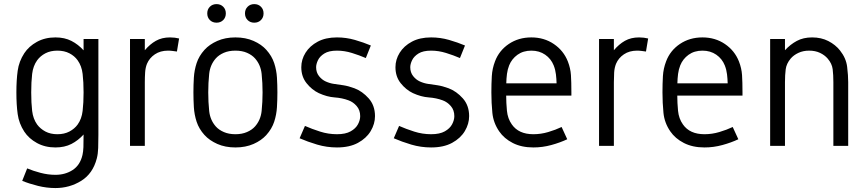

<svg xmlns="http://www.w3.org/2000/svg" viewBox="-20 -721 4286 949"><path d="M253.9 -536.1Q299.3 -536.1 333 -518.8Q366.7 -501.5 393.1 -472.2V-528.3H466.3V-54.2Q466.3 -18.1 465.3 10.5Q464.4 39.1 458.5 62Q439 137.2 381.3 172.9Q323.7 208.5 253.9 208.5Q210.9 208.5 167.7 197.8Q124.5 187 89.8 172.9L114.3 111.3Q143.1 123.5 180.2 133.3Q217.3 143.1 253.9 143.1Q302.7 143.1 339.4 119.1Q376 95.2 387.7 44.9Q391.6 27.3 392.3 6.3Q393.1 -14.6 393.1 -56.2Q366.7 -26.9 333 -9.5Q299.3 7.8 253.9 7.8Q202.6 7.8 162.6 -14.2Q122.6 -36.1 100.1 -70.3Q73.7 -110.8 67.4 -157Q61 -203.1 61 -264.2Q61 -325.2 67.4 -371.3Q73.7 -417.5 100.1 -458Q122.6 -492.2 162.6 -514.2Q202.6 -536.1 253.9 -536.1ZM263.7 -470.7Q229.5 -470.7 204.3 -457.5Q179.2 -444.3 163.6 -422.9Q143.6 -395 138.9 -355.7Q134.3 -316.4 134.3 -264.2Q134.3 -212.4 138.9 -172.9Q143.6 -133.3 163.6 -105.5Q179.2 -84.5 204.3 -71Q229.5 -57.6 263.7 -57.6Q297.9 -57.6 323.2 -71Q348.6 -84.5 363.8 -105.5Q383.8 -133.3 388.4 -172.9Q393.1 -212.4 393.1 -264.2Q393.1 -316.4 388.4 -355.7Q383.8 -395 363.8 -422.9Q348.6 -444.3 323.2 -457.5Q297.9 -470.7 263.7 -470.7Z M820.3 -536.1Q832.5 -536.1 843.8 -534.7Q855 -533.2 865.2 -530.8L854.5 -466.3Q844.2 -467.8 833 -469.2Q821.8 -470.7 810.5 -470.7Q772.5 -470.7 745.6 -452.6Q718.8 -434.6 706.5 -405.8Q698.7 -386.2 697.3 -362.8Q695.8 -339.4 695.8 -314V0H622.6V-528.3H695.8V-472.7Q720.7 -502.4 750.5 -519.3Q780.3 -536.1 820.3 -536.1Z M1143.6 -536.1Q1193.8 -536.1 1233.2 -518.8Q1272.5 -501.5 1296.4 -474.6Q1323.7 -444.3 1335.2 -409.2Q1346.7 -374 1348.9 -337.2Q1351.1 -300.3 1351.1 -264.2Q1351.1 -228.5 1348.9 -191.4Q1346.7 -154.3 1335.2 -119.1Q1323.7 -84 1296.4 -53.7Q1272.5 -26.9 1233.2 -9.5Q1193.8 7.8 1143.6 7.8Q1093.3 7.8 1054.2 -9.5Q1015.1 -26.9 990.7 -53.7Q963.4 -84 951.9 -119.1Q940.4 -154.3 938.2 -191.4Q936 -228.5 936 -264.2Q936 -300.3 938.2 -337.2Q940.4 -374 951.9 -409.2Q963.4 -444.3 990.7 -474.6Q1015.1 -501.5 1054.2 -518.8Q1093.3 -536.1 1143.6 -536.1ZM1143.6 -470.7Q1110.8 -470.7 1086.2 -460Q1061.5 -449.2 1046.4 -432.1Q1018.6 -400.4 1013.9 -355.7Q1009.3 -311 1009.3 -264.2Q1009.3 -217.3 1013.9 -172.6Q1018.6 -127.9 1046.4 -96.2Q1061.5 -79.1 1086.2 -68.4Q1110.8 -57.6 1143.6 -57.6Q1176.3 -57.6 1200.9 -68.4Q1225.6 -79.1 1240.7 -96.2Q1268.6 -127.9 1273.2 -172.6Q1277.8 -217.3 1277.8 -264.2Q1277.8 -311 1273.2 -355.7Q1268.6 -400.4 1240.7 -432.1Q1225.6 -449.2 1200.9 -460Q1176.3 -470.7 1143.6 -470.7ZM1236.8 -700.7Q1256.8 -700.7 1269.8 -687.7Q1282.7 -674.8 1282.7 -654.8Q1282.7 -634.8 1269.8 -621.8Q1256.8 -608.9 1236.8 -608.9Q1216.8 -608.9 1203.9 -621.8Q1190.9 -634.8 1190.9 -654.8Q1190.9 -674.8 1203.9 -687.7Q1216.8 -700.7 1236.8 -700.7ZM1050.3 -700.7Q1070.3 -700.7 1083.3 -687.7Q1096.2 -674.8 1096.2 -654.8Q1096.2 -634.8 1083.3 -621.8Q1070.3 -608.9 1050.3 -608.9Q1030.3 -608.9 1017.3 -621.8Q1004.4 -634.8 1004.4 -654.8Q1004.4 -674.8 1017.3 -687.7Q1030.3 -700.7 1050.3 -700.7Z M1645.5 -536.1Q1690.9 -536.1 1734.1 -523.7Q1777.3 -511.2 1813 -496.1L1788.1 -434.1Q1756.3 -447.8 1719.5 -459.2Q1682.6 -470.7 1645.5 -470.7Q1605.5 -470.7 1583 -456.5Q1560.5 -442.4 1551.5 -423.3Q1542.5 -404.3 1542.5 -388.7Q1542.5 -362.8 1556.9 -344.7Q1571.3 -326.7 1589.8 -318.4Q1610.4 -309.1 1631.3 -306.2Q1652.3 -303.2 1677 -299.6Q1701.7 -295.9 1731.9 -284.7Q1771 -270 1802.2 -234.9Q1833.5 -199.7 1833.5 -147Q1833.5 -108.9 1812.3 -73.2Q1791 -37.6 1749.3 -14.9Q1707.5 7.8 1645.5 7.8Q1595.2 7.8 1547.6 -6.3Q1500 -20.5 1460.9 -37.6L1487.3 -98.6Q1521.5 -83.5 1562 -70.6Q1602.5 -57.6 1645.5 -57.6Q1688 -57.6 1713.1 -71.8Q1738.3 -85.9 1749.3 -106.7Q1760.3 -127.4 1760.3 -147Q1760.3 -176.8 1742.9 -196.8Q1725.6 -216.8 1702.6 -225.1Q1671.4 -236.8 1633.8 -239.5Q1596.2 -242.2 1555.7 -260.7Q1521.5 -276.9 1495.4 -309.6Q1469.2 -342.3 1469.2 -388.7Q1469.2 -426.8 1490.2 -460.4Q1511.2 -494.1 1550.5 -515.1Q1589.8 -536.1 1645.5 -536.1Z M2110.8 -536.1Q2156.2 -536.1 2199.5 -523.7Q2242.7 -511.2 2278.3 -496.1L2253.4 -434.1Q2221.7 -447.8 2184.8 -459.2Q2147.9 -470.7 2110.8 -470.7Q2070.8 -470.7 2048.3 -456.5Q2025.9 -442.4 2016.8 -423.3Q2007.8 -404.3 2007.8 -388.7Q2007.8 -362.8 2022.2 -344.7Q2036.6 -326.7 2055.2 -318.4Q2075.7 -309.1 2096.7 -306.2Q2117.7 -303.2 2142.3 -299.6Q2167 -295.9 2197.3 -284.7Q2236.3 -270 2267.6 -234.9Q2298.8 -199.7 2298.8 -147Q2298.8 -108.9 2277.6 -73.2Q2256.3 -37.6 2214.6 -14.9Q2172.9 7.8 2110.8 7.8Q2060.5 7.8 2012.9 -6.3Q1965.3 -20.5 1926.3 -37.6L1952.6 -98.6Q1986.8 -83.5 2027.3 -70.6Q2067.9 -57.6 2110.8 -57.6Q2153.3 -57.6 2178.5 -71.8Q2203.6 -85.9 2214.6 -106.7Q2225.6 -127.4 2225.6 -147Q2225.6 -176.8 2208.3 -196.8Q2190.9 -216.8 2168 -225.1Q2136.7 -236.8 2099.1 -239.5Q2061.5 -242.2 2021 -260.7Q1986.8 -276.9 1960.7 -309.6Q1934.6 -342.3 1934.6 -388.7Q1934.6 -426.8 1955.6 -460.4Q1976.6 -494.1 2015.9 -515.1Q2055.2 -536.1 2110.8 -536.1Z M2606.4 -536.1Q2669.4 -536.1 2717.5 -503.4Q2765.6 -470.7 2786.6 -417.5Q2799.8 -383.8 2802 -349.6Q2804.2 -315.4 2804.2 -264.6V-248.5H2481.9Q2481.9 -212.9 2485.6 -173.8Q2489.3 -134.8 2509.8 -106Q2543.5 -57.6 2616.2 -57.6Q2653.8 -57.6 2689.9 -68.4Q2726.1 -79.1 2755.9 -93.3L2783.7 -32.7Q2748.5 -16.1 2705.1 -4.2Q2661.6 7.8 2616.2 7.8Q2557.6 7.8 2514.6 -14.2Q2471.7 -36.1 2447.3 -71.8Q2418.5 -113.8 2413.6 -163.1Q2408.7 -212.4 2408.7 -264.2Q2408.7 -307.6 2410.9 -345Q2413.1 -382.3 2426.8 -418Q2446.8 -471.2 2494.9 -503.7Q2543 -536.1 2606.4 -536.1ZM2606.4 -470.7Q2565.9 -470.7 2537.6 -450.2Q2509.3 -429.7 2496.6 -397.9Q2488.8 -378.4 2485.8 -355.7Q2482.9 -333 2482.4 -309.1H2731Q2730.5 -330.6 2727.8 -353.5Q2725.1 -376.5 2716.8 -397.5Q2703.6 -430.7 2674.6 -450.7Q2645.5 -470.7 2606.4 -470.7Z M3138.7 -536.1Q3150.9 -536.1 3162.1 -534.7Q3173.3 -533.2 3183.6 -530.8L3172.9 -466.3Q3162.6 -467.8 3151.4 -469.2Q3140.1 -470.7 3128.9 -470.7Q3090.8 -470.7 3064 -452.6Q3037.1 -434.6 3024.9 -405.8Q3017.1 -386.2 3015.6 -362.8Q3014.2 -339.4 3014.2 -314V0H2940.9V-528.3H3014.2V-472.7Q3039.1 -502.4 3068.8 -519.3Q3098.6 -536.1 3138.7 -536.1Z M3452.1 -536.1Q3515.1 -536.1 3563.2 -503.4Q3611.3 -470.7 3632.3 -417.5Q3645.5 -383.8 3647.7 -349.6Q3649.9 -315.4 3649.9 -264.6V-248.5H3327.6Q3327.6 -212.9 3331.3 -173.8Q3335 -134.8 3355.5 -106Q3389.2 -57.6 3461.9 -57.6Q3499.5 -57.6 3535.6 -68.4Q3571.8 -79.1 3601.6 -93.3L3629.4 -32.7Q3594.2 -16.1 3550.8 -4.2Q3507.3 7.8 3461.9 7.8Q3403.3 7.8 3360.4 -14.2Q3317.4 -36.1 3293 -71.8Q3264.2 -113.8 3259.3 -163.1Q3254.4 -212.4 3254.4 -264.2Q3254.4 -307.6 3256.6 -345Q3258.8 -382.3 3272.5 -418Q3292.5 -471.2 3340.6 -503.7Q3388.7 -536.1 3452.1 -536.1ZM3452.1 -470.7Q3411.6 -470.7 3383.3 -450.2Q3355 -429.7 3342.3 -397.9Q3334.5 -378.4 3331.5 -355.7Q3328.6 -333 3328.1 -309.1H3576.7Q3576.2 -330.6 3573.5 -353.5Q3570.8 -376.5 3562.5 -397.5Q3549.3 -430.7 3520.3 -450.7Q3491.2 -470.7 3452.1 -470.7Z M3994.1 -536.1Q4039.1 -536.1 4074.2 -518.1Q4109.4 -500 4131.8 -471.7Q4162.1 -433.6 4167.2 -390.6Q4172.4 -347.7 4172.4 -314.9V0H4099.1V-314.9Q4099.1 -350.6 4095.7 -378.7Q4092.3 -406.7 4070.8 -431.6Q4056.2 -448.7 4033 -459.7Q4009.8 -470.7 3979.5 -470.7Q3949.7 -470.7 3926.3 -459.7Q3902.8 -448.7 3888.2 -431.6Q3867.2 -406.7 3863.5 -378.7Q3859.9 -350.6 3859.9 -314.9V0H3786.6V-528.3H3859.9V-472.7Q3886.2 -501.5 3918.5 -518.8Q3950.7 -536.1 3994.1 -536.1Z"/></svg>

Font: Gidole
Style: Regular
Weight: 400
Version: Version 2.100; ttfautohint (v1.8.4.7-5d5b)